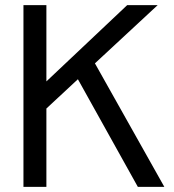

<svg xmlns="http://www.w3.org/2000/svg" viewBox="-20 -725 676 745"><path d="M117.1 -264V-409.1H160L473.4 -705H591.7L324 -456.6L307.9 -441.4ZM71 0V-705H160V0ZM514.8 0 269 -441.4 336.1 -501 617.6 0Z"/></svg>

Font: TikTok Sans Light
Style: Regular
Weight: 300
Version: Version 4.000